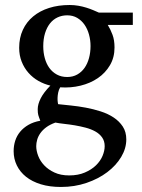

<svg xmlns="http://www.w3.org/2000/svg" viewBox="-20 -514 565 763"><path d="M396 66.9Q396 46.4 385.7 32Q375.5 17.6 358.6 8.3Q341.8 -1 320.6 -6.6Q299.3 -12.2 277.6 -15.9Q255.9 -19.5 235.6 -21.7Q215.3 -23.9 200.2 -26.9Q178.2 -19 163.6 -8.1Q148.9 2.9 140.1 15.6Q131.3 28.3 127.7 41.5Q124 54.7 124 66.9Q124 85 131.8 105.5Q139.6 126 155.8 143.1Q171.9 160.2 196.5 171.6Q221.2 183.1 254.9 183.1Q290.5 183.1 317.1 171.6Q343.8 160.2 361.3 143.1Q378.9 126 387.5 105.5Q396 85 396 66.9ZM339.8 -331.1Q339.8 -354.5 333.7 -376.7Q327.6 -398.9 315.9 -415.8Q304.2 -432.6 286.9 -442.9Q269.5 -453.1 247.1 -453.1Q226.1 -453.1 208.5 -444.8Q190.9 -436.5 178.5 -420.7Q166 -404.8 158.9 -381.8Q151.9 -358.9 151.9 -330.1Q151.9 -305.2 158 -283Q164.1 -260.7 176 -244.1Q188 -227.5 205.8 -217.8Q223.6 -208 247.1 -208Q269.5 -208 286.9 -217.8Q304.2 -227.5 315.9 -244.1Q327.6 -260.7 333.7 -283.2Q339.8 -305.7 339.8 -331.1ZM408.2 -415Q419.4 -397 427.2 -375.7Q435.1 -354.5 435.1 -325.2Q435.1 -285.6 417 -254.9Q398.9 -224.1 368.9 -203.6Q338.9 -183.1 300 -173.6Q261.2 -164.1 219.2 -167Q213.4 -157.2 211.2 -146Q209 -134.8 208.7 -125Q208.5 -115.2 209.5 -108.2Q210.4 -101.1 210.9 -100.1Q233.4 -97.7 262.2 -94.7Q291 -91.8 321 -86.2Q351.1 -80.6 380.1 -71.3Q409.2 -62 431.6 -47.1Q454.1 -32.2 468 -11Q481.9 10.3 481.9 40Q481.9 75.7 461.7 109.6Q441.4 143.6 406.2 170.2Q371.1 196.8 323.7 212.9Q276.4 229 222.2 229Q177.2 229 142.3 218.3Q107.4 207.5 83.5 188.5Q59.6 169.4 46.9 143.3Q34.2 117.2 34.2 86.9Q34.2 64.9 40.5 45.2Q46.9 25.4 60.1 9.5Q73.2 -6.3 93 -17.8Q112.8 -29.3 140.1 -34.2Q137.2 -42 135.3 -47.1Q133.3 -52.2 132.1 -56.9Q130.9 -61.5 130.4 -66.7Q129.9 -71.8 129.9 -80.1Q129.9 -99.6 141.8 -123.3Q153.8 -147 180.2 -173.8Q155.3 -179.7 132.8 -192.4Q110.4 -205.1 93.3 -224.4Q76.2 -243.7 66.2 -268.8Q56.2 -293.9 56.2 -324.2Q56.2 -363.8 70.8 -395.3Q85.4 -426.8 111.8 -448.7Q138.2 -470.7 175 -482.4Q211.9 -494.1 256.8 -494.1Q274.4 -494.1 291.3 -491.2Q308.1 -488.3 323 -483.6Q337.9 -479 350.6 -473.6Q363.3 -468.3 373 -463.9H507.8V-415Z"/></svg>

Font: BabelStone Ogham Pictish
Style: Bold Italic
Weight: 700
Italic angle: -30°
Designer: Andrew West
Foundry: BabelStone
Version: Version 1.02 March 14, 2022